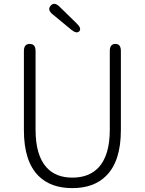

<svg xmlns="http://www.w3.org/2000/svg" viewBox="-20 -955 745 988"><path d="M178 -50Q103 -125 103 -285V-693Q103 -729 133 -729Q163 -729 163 -693V-288Q163 -155 220 -93Q267 -41 352.5 -41Q438 -41 487 -93Q545 -155 545 -288V-693Q545 -729 574 -729Q602 -729 602 -693V-285Q602 -125 526 -50Q463 13 352 13Q241 13 178 -50ZM388 -794Q374 -780 347 -802L250 -882Q222 -905 241 -926Q259 -947 286 -921L375 -834Q401 -809 388 -794Z"/></svg>

Font: Resource Han Rounded JP Light
Style: Regular
Weight: 300
Designer: Cyano Hao (round all glyphs); Ryoko NISHIZUKA 西塚涼子 (kana, bopomofo & ideographs); Paul D. Hunt (Latin, Greek & Cyrillic)
Foundry: Cyano Hao
Version: 0.990